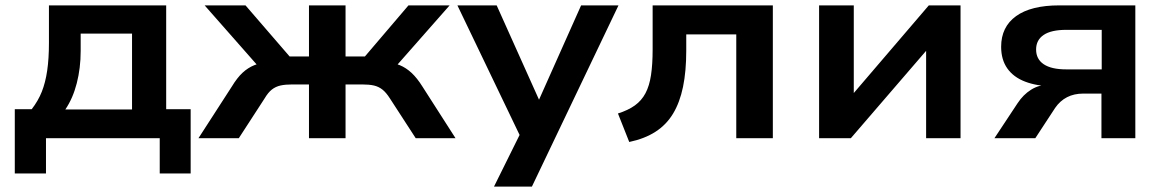

<svg xmlns="http://www.w3.org/2000/svg" viewBox="-20 -514 4328 714"><path d="M35 131V-108H98Q122 -139 135.5 -173Q149 -207 155.5 -251.5Q162 -296 162 -354V-494H598V-108H689V131H574V0H151V131ZM223 -107H471V-389H280V-324Q280 -261 265.5 -204.5Q251 -148 223 -107Z M718 0 842 -192Q862 -225 882 -243.5Q902 -262 925.5 -271.5Q949 -281 980 -284L962 -243L741 -494H893L1057 -304H1129V-494H1265V-304H1337L1499 -494H1652L1431 -243L1413 -284Q1444 -281 1467 -271.5Q1490 -262 1510.5 -243Q1531 -224 1551 -192L1674 0H1526L1430 -148Q1416 -170 1402 -181Q1388 -192 1370.5 -196Q1353 -200 1326 -200H1265V0H1129V-200H1067Q1041 -200 1023 -196Q1005 -192 991 -181Q977 -170 964 -148L868 0Z M1817 180 1931 -50V27L1681 -494H1827L1994 -122H1975L2141 -494H2280L1958 180Z M2320 14 2278 -92Q2316 -104 2341 -122Q2366 -140 2380.5 -167.5Q2395 -195 2401 -235Q2407 -275 2407 -330V-494H2854V0H2718V-386H2532V-326Q2532 -249 2520 -191Q2508 -133 2483 -91.5Q2458 -50 2417.5 -24Q2377 2 2320 14Z M3026 0V-494H3155V-140H3131L3434 -494H3552V0H3424V-354H3449L3144 0Z M3678 0 3764 -130Q3785 -162 3814.5 -180.5Q3844 -199 3880 -199H3895L3893 -193Q3835 -194 3792 -210.5Q3749 -227 3726 -259.5Q3703 -292 3703 -340Q3703 -414 3758.5 -454Q3814 -494 3919 -494H4202V0H4076V-166H4009Q3974 -166 3948 -152.5Q3922 -139 3904 -113L3830 0ZM3945 -256H4077V-403H3945Q3889 -403 3861 -384Q3833 -365 3833 -330Q3833 -294 3861.5 -275Q3890 -256 3945 -256Z"/></svg>

Font: Nunito Sans 10pt SemiExpanded
Style: Bold
Weight: 700
Width: 6
Designer: Vernon Adams
Foundry: Vernon Adams
Version: Version 3.101;gftools[0.9.27]